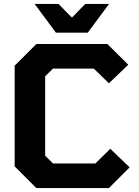

<svg xmlns="http://www.w3.org/2000/svg" viewBox="-20 -962 713 982"><path d="M266 -795 157 -942H279L348 -872L416 -942H538L429 -795ZM166 0 55 -111V-626L166 -737H529L636 -631L537 -536L460 -611H251L211 -572V-166L251 -126H468L544 -201L643 -106L537 0Z"/></svg>

Font: Tomorrow SemiBold
Style: Regular
Weight: 600
Designer: Tony de Marco, Monica Rizzolli
Foundry: Just in Type
Version: Version 2.002